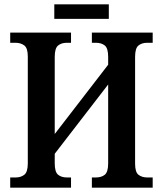

<svg xmlns="http://www.w3.org/2000/svg" viewBox="-20 -864 750 884"><path d="M27 0V-47H53Q76 -47 92 -59.5Q108 -72 108 -112V-604Q108 -643 91.5 -655Q75 -667 52 -667H27V-714H307V-667H287Q263 -667 247.5 -654.5Q232 -642 232 -602V-247L478 -566V-602Q478 -642 462.5 -654.5Q447 -667 422 -667H403V-714H683V-667H657Q633 -667 617.5 -654.5Q602 -642 602 -602V-110Q602 -71 618 -59Q634 -47 657 -47H683V0H403V-47H422Q447 -47 462.5 -59.5Q478 -72 478 -112V-475L232 -156V-112Q232 -72 247.5 -59.5Q263 -47 287 -47H307V0ZM230 -777V-844H481V-777Z"/></svg>

Font: Noto Serif Condensed SemiBold
Style: Regular
Weight: 600
Width: 3
Designer: Monotype Design Team
Foundry: Monotype Imaging Inc.
Version: Version 2.013